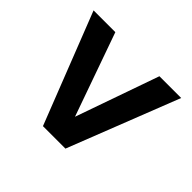

<svg xmlns="http://www.w3.org/2000/svg" viewBox="-116 -618 767 767"><g transform="rotate(45 267.0 -235.0)"><path d="M203 0 19 -470H142L267 -117L391 -470H514L330 0Z"/></g></svg>

Font: Gantari SemiBold
Style: Regular
Weight: 600
Designer: Anugrah Pasau
Foundry: Lafontype
Version: Version 1.000; ttfautohint (v1.8.3)